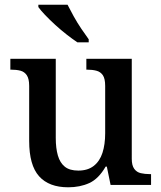

<svg xmlns="http://www.w3.org/2000/svg" viewBox="-20 -786 686 816"><path d="M270 10Q188 10 146 -37Q104 -84 104 -187V-421Q104 -451 94 -466Q84 -481 67 -485.5Q50 -490 27 -490H24V-536H217V-199Q217 -156 226 -125Q235 -94 255.5 -77.5Q276 -61 313 -61Q353 -61 378.5 -81Q404 -101 415.5 -136.5Q427 -172 427 -220V-421Q427 -452 417 -466.5Q407 -481 389.5 -485.5Q372 -490 350 -490H347V-536H540V-111Q540 -83 550.5 -68.5Q561 -54 578.5 -50Q596 -46 617 -46H622V0H450L434 -78H429Q399 -26 359.5 -8Q320 10 270 10ZM309 -606Q288 -620 263 -639.5Q238 -659 214 -681Q190 -703 171 -723Q152 -743 143 -756V-766H267Q278 -744 293 -717Q308 -690 325.5 -664Q343 -638 357 -619V-606Z"/></svg>

Font: Noto Rashi Hebrew Medium
Style: Regular
Weight: 500
Version: Version 1.006